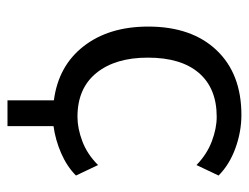

<svg xmlns="http://www.w3.org/2000/svg" viewBox="-96 -439 665 513"><g transform="rotate(90 236.5 -182.5)"><path d="M248 130V6Q156 -6 103.5 -73.5Q51 -141 51 -246Q51 -362 114 -428.5Q177 -495 287 -495Q332 -495 376 -479Q420 -463 449 -434L421 -375Q392 -403 357.5 -416Q323 -429 292 -429Q216 -429 175 -381.5Q134 -334 134 -245Q134 -158 175 -107.5Q216 -57 292 -57Q323 -57 357.5 -70Q392 -83 421 -112L449 -53Q425 -29 389.5 -13.5Q354 2 317 7V130Z"/></g></svg>

Font: Nunito Sans
Style: Regular
Weight: 400
Designer: Vernon Adams
Foundry: Vernon Adams
Version: Version 3.101; ttfautohint (v1.8.4.7-5d5b);gftools[0.9.27]